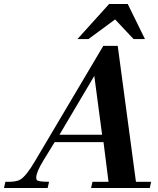

<svg xmlns="http://www.w3.org/2000/svg" viewBox="-67 -939 790 959"><path d="M688 -31 681 0H388L395 -31H475L450 -229H206L150 -138Q114 -79 114 -52Q114 -47 116 -41Q120 -31 178 -31L171 0H-47L-40 -31Q13 -29 34 -42Q64 -59 110 -138L449 -710H521L612 -31ZM443 -266 404 -560 230 -266ZM657 -744H600L508 -842L375 -744H320L478 -919H571Z"/></svg>

Font: GFS Didot
Style: Bold Italic
Weight: 700
Italic angle: -12°
Designer: Designed by Takis Katsoulidis and George D. Matthiopoulos.
Foundry: Designed by Takis Katsoulidis and George D. Matthiopoulos.
Version: Version 1.0